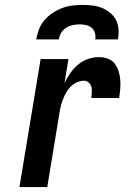

<svg xmlns="http://www.w3.org/2000/svg" viewBox="-20 -760 540 780"><path d="M59 0 145 -520H258L242 -422Q251 -442 264.5 -461.5Q278 -481 296 -496.5Q314 -512 336.5 -520Q359 -528 381 -528Q400 -528 417 -522Q434 -516 445 -502.5Q456 -489 461.5 -472Q467 -455 468.5 -436.5Q470 -418 468.5 -399.5Q467 -381 464 -362H351Q352 -373 353 -384.5Q354 -396 351.5 -406.5Q349 -417 340.5 -424.5Q332 -432 321 -432Q307 -432 292.5 -425.5Q278 -419 267 -408Q256 -397 248.5 -383.5Q241 -370 235.5 -355.5Q230 -341 226.5 -326.5Q223 -312 221 -298L172 0ZM127 -600Q131 -621 138.5 -641Q146 -661 160.5 -678Q175 -695 194 -707.5Q213 -720 233 -727.5Q253 -735 274 -737.5Q295 -740 316 -740Q337 -740 357 -737.5Q377 -735 395 -727.5Q413 -720 428 -707.5Q443 -695 451.5 -678Q460 -661 461.5 -641Q463 -621 459 -600H367Q369 -614 365.5 -626.5Q362 -639 352.5 -647Q343 -655 330 -658Q317 -661 303 -661Q289 -661 275 -658Q261 -655 248.5 -647Q236 -639 228.5 -626.5Q221 -614 219 -600Z"/></svg>

Font: Iosevka Term Curly Oblique
Style: Bold
Weight: 700
Italic angle: -9°
Designer: Belleve Invis
Foundry: Belleve Invis
Version: Version 32.3.0